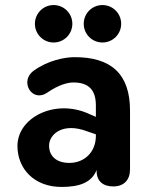

<svg xmlns="http://www.w3.org/2000/svg" viewBox="-20 -729 592 759"><path d="M223 10C294 10 342 -7 362 -57V-53C362 -12 388 8 428 8C470 8 494 -18 494 -59V-292C494 -435 421 -504 273 -503C236 -503 169 -490 114 -450C55 -409 106 -321 167 -363C212 -394 248 -403 270 -403C331 -403 359 -373 359 -312V-267L327 -281C195 -338 49 -264 49 -152C49 -62 115 10 223 10ZM192 -561C233 -561 266 -594 266 -635C266 -676 233 -709 192 -709C151 -709 118 -676 118 -635C118 -594 151 -561 192 -561ZM385 -561C426 -561 459 -594 459 -635C459 -676 426 -709 385 -709C344 -709 311 -676 311 -635C311 -594 344 -561 385 -561ZM174 -153C174 -199 229 -246 324 -210L359 -198V-192C359 -128 314 -85 254 -85C202 -85 174 -113 174 -153Z"/></svg>

Font: SN Pro
Style: Bold
Weight: 700
Designer: Tobias Whetton
Foundry: Supernotes
Version: Version 1.003;Glyphs 3.3 (3324)